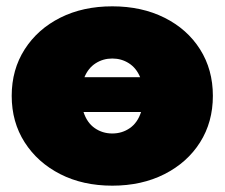

<svg xmlns="http://www.w3.org/2000/svg" viewBox="-20 -577 710 607"><path d="M335 10Q242 10 170.5 -26.5Q99 -63 58 -127Q17 -191 17 -274Q17 -357 58 -421Q99 -485 170.5 -521Q242 -557 335 -557Q428 -557 500 -521Q572 -485 612.5 -421Q653 -357 653 -274Q653 -191 612.5 -127Q572 -63 500 -26.5Q428 10 335 10ZM335 -155Q366 -155 390.5 -172Q415 -189 426 -223H244Q255 -189 279.5 -172Q304 -155 335 -155ZM247 -333H423Q411 -362 387.5 -377Q364 -392 335 -392Q306 -392 282.5 -377Q259 -362 247 -333Z"/></svg>

Font: Montserrat Black
Style: Regular
Weight: 900
Designer: Julieta Ulanovsky
Foundry: Julieta Ulanovsky
Version: Version 9.000; ttfautohint (v1.8.4.7-5d5b)